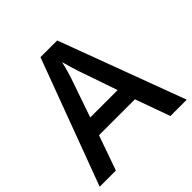

<svg xmlns="http://www.w3.org/2000/svg" viewBox="-185 -874 1031 1031"><g transform="rotate(-45 330.5 -358.5)"><path d="M537.1 0 465.8 -198.2H192.9L123 0H0L267.1 -716.8H394L661.1 0ZM435.1 -298.8 368.2 -493.2Q360.8 -512.7 347.9 -554.7Q335 -596.7 330.1 -616.2Q316.9 -556.2 291.5 -484.9L227.1 -298.8Z"/></g></svg>

Font: f2_4961           
Style: Regular
Weight: 600
Foundry: Ascender Corporation
Version: Version 1.10